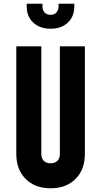

<svg xmlns="http://www.w3.org/2000/svg" viewBox="-20 -1000 546 1036"><path d="M124 -966V-980H209V-966Q209 -945 221 -932.5Q233 -920 253 -920Q273 -920 284.5 -932.5Q296 -945 296 -966V-980H381V-966Q381 -911 346 -878Q311 -845 253 -845Q195 -845 159.5 -878Q124 -911 124 -966ZM438 -750V-169Q438 -85 387.5 -34.5Q337 16 253 16Q169 16 118.5 -34.5Q68 -85 68 -169V-750H203V-169Q203 -146 216 -132.5Q229 -119 253 -119Q277 -119 290 -132.5Q303 -146 303 -169V-750Z"/></svg>

Font: Mohave Bold
Style: Regular
Weight: 700
Designer: Gumpita Rahayu
Foundry: Tokotype
Version: Version 2.002;PS 002.002;hotconv 1.0.88;makeotf.lib2.5.64775